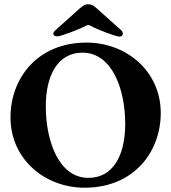

<svg xmlns="http://www.w3.org/2000/svg" viewBox="-20 -863 800 897"><path d="M248 -693C263 -693 349 -725 380 -742C385 -745 388 -746 392 -746C396 -746 400 -745 404 -742C437 -724 521 -692 538 -692C548 -692 554 -698 554 -705C554 -710 552 -716 547 -721L443 -814C420 -835 411 -843 392 -843C374 -843 365 -835 342 -814L237 -720C232 -716 229 -710 229 -705C229 -698 236 -693 248 -693ZM375 14C607 14 731 -155 731 -335C731 -532 569 -664 384 -664C153 -664 29 -495 29 -315C29 -118 191 14 375 14ZM393 -32C255 -32 194 -203 194 -367C194 -514 252 -617 365 -617C503 -617 565 -448 565 -284C565 -135 507 -32 393 -32Z"/></svg>

Font: EB Garamond
Style: Bold
Weight: 700
Designer: Georg Duffner and Octavio Pardo
Foundry: Georg Duffner
Version: Version 1.000;PS 001.000;hotconv 1.0.88;makeotf.lib2.5.64775